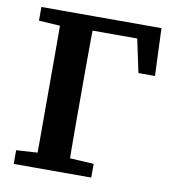

<svg xmlns="http://www.w3.org/2000/svg" viewBox="-76 -732 730 800"><g transform="rotate(10 288.5 -332.0)"><path d="M124 0Q125 -51 125 -101.5Q125 -152 125 -202.5Q125 -253 125 -302V-358Q125 -409 125 -460Q125 -511 125 -562Q125 -613 124 -664H263Q262 -614 261.5 -563Q261 -512 261 -461Q261 -410 261 -358V-303Q261 -254 261 -203.5Q261 -153 261.5 -102Q262 -51 263 0ZM196 -604V-664H543L551 -463H481L441 -651L497 -604ZM35 0V-58L167 -66H223L363 -58V0ZM35 -606V-664H181V-598H167Z"/></g></svg>

Font: Source Serif 4 SemiBold
Style: Regular
Weight: 600
Designer: Frank Grießhammer
Foundry: Adobe Systems Incorporated
Version: Version 4.004;hotconv 1.0.116;makeotfexe 2.5.65601